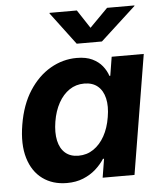

<svg xmlns="http://www.w3.org/2000/svg" viewBox="-54 -802 727 859"><g transform="rotate(-5 309.5 -372.5)"><path d="M212.4 9.8Q148.4 9.8 103.3 -23.2Q58.1 -56.2 39.6 -118.2Q21 -180.2 35.6 -267.6Q50.3 -356.4 90.1 -418Q129.9 -479.5 185.5 -511.7Q241.2 -543.9 303.7 -543.9Q345.7 -543.9 373.5 -530.5Q401.4 -517.1 418.2 -496.1Q435.1 -475.1 442.9 -451.2H446.8L460.4 -535.6H604.5L516.1 0H373L386.7 -84H381.8Q365.7 -59.1 341.8 -37.8Q317.9 -16.6 285.6 -3.4Q253.4 9.8 212.4 9.8ZM274.4 -107.4Q312 -107.4 341.8 -127.7Q371.6 -147.9 391.6 -183.8Q411.6 -219.7 419.4 -268.1Q427.7 -316.4 419.4 -352.1Q411.1 -387.7 387.9 -407.2Q364.7 -426.8 327.1 -426.8Q290 -426.8 260.7 -407Q231.4 -387.2 211.7 -351.6Q191.9 -315.9 184.1 -268.1Q176.3 -219.7 184.1 -183.6Q191.9 -147.5 214.8 -127.4Q237.8 -107.4 274.4 -107.4ZM323.2 -755.4 377.4 -672.9 459 -755.4H582L581.5 -752.9L422.9 -607.4H309.6L200.2 -752.9L200.7 -755.4Z"/></g></svg>

Font: Inter 20pt
Style: Bold Italic
Weight: 700
Italic angle: -9.3988°
Version: Version 4.001;git-66647c0bb